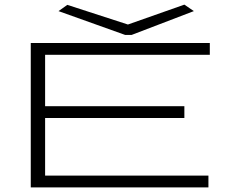

<svg xmlns="http://www.w3.org/2000/svg" viewBox="-20 -810 1040 830"><path d="M113 0V-624H887V-573H175V-351H777V-300H175V-51H881V0ZM777 -790 818 -762 549 -659H521L233 -762L271 -789L533 -704Z"/></svg>

Font: Inconsolata UltraExpanded Light
Style: Regular
Weight: 300
Width: 9
Monospace: yes
Designer: Raph Levien, Cyreal, Brenton Simpson
Foundry: Raph Levien, Cyreal, Google
Version: Version 3.001; ttfautohint (v1.8.2.53-6de2)